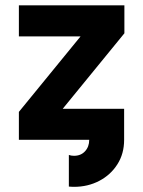

<svg xmlns="http://www.w3.org/2000/svg" viewBox="-20 -528 541 725"><path d="M240 57.1V176.5Q244.9 177 249.8 177.2Q254.6 177.5 259.5 177.5Q311.8 177.5 354.7 155Q397.7 132.6 423.2 92.5Q448.7 52.5 448.7 0H316.9Q316.9 26.1 301.1 43.2Q285.4 60.3 259.5 60.3Q248.5 60.3 240 57.1ZM51.3 -507.8H449.7V-402.3L318.4 -390.6H51.3ZM448.7 -117.2V0H51.3V-105.5L182.6 -117.2ZM216.8 -117.2 51.3 -105.5 284.2 -390.6 449.7 -402.3Z"/></svg>

Font: Giphurs
Style: Regular
Weight: 400
Version: Version 2.010